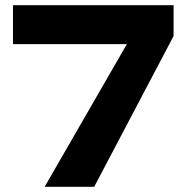

<svg xmlns="http://www.w3.org/2000/svg" viewBox="-20 -720 719 740"><path d="M30 -550V-700H649V-581L343 0H152L469 -550Z"/></svg>

Font: Copperplate Sans CC
Style: Bold
Weight: 700
Designer: indestructible type*
Foundry: Cowboy Collective
Version: Version 1.000